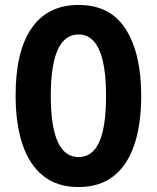

<svg xmlns="http://www.w3.org/2000/svg" viewBox="-20 -745 633 775"><path d="M550 -358Q550 -244 522.5 -161.5Q495 -79 439 -34.5Q383 10 297 10Q211 10 154.5 -35Q98 -80 70.5 -163Q43 -246 43 -359Q43 -539 108 -632Q173 -725 297 -725Q426 -725 488 -626.5Q550 -528 550 -358ZM185 -358Q185 -111 297 -111Q353 -111 380.5 -171.5Q408 -232 408 -358Q408 -606 297 -606Q185 -606 185 -358Z"/></svg>

Font: Noto Sans Arabic ExtCond
Style: Bold
Weight: 700
Width: 2
Designer: Monotype Design Team, Nadine Chahine, Nizar Qandah and Khaled Hosny
Foundry: Monotype Imaging Inc.
Version: Version 2.012; ttfautohint (v1.8.4.7-5d5b)